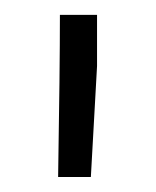

<svg xmlns="http://www.w3.org/2000/svg" viewBox="-20 -770 210 258"><path d="M110.4 -681.2 102.1 -532.2H58.1Q60.5 -676.8 60.5 -750H110.4Z"/></svg>

Font: Vazir Thin FD
Style: Thin-FD
Weight: 100
Designer: Saber Rastikerdar
Foundry: Saber Rastikerdar
Version: Version 30.0.0